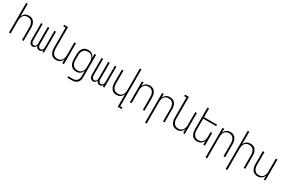

<svg xmlns="http://www.w3.org/2000/svg" viewBox="171 -2324 6159 4127"><g transform="rotate(30 3250.0 -260.0)"><path d="M69 0V-735H109V-420Q117 -444 132 -465Q147 -486 167.5 -500.5Q188 -515 212.5 -521.5Q237 -528 262 -528Q288 -528 313 -521.5Q338 -515 358.5 -500.5Q379 -486 393.5 -464.5Q408 -443 416.5 -419.5Q425 -396 428 -370.5Q431 -345 431 -320V0H391V-320Q391 -341 388.5 -362Q386 -383 378.5 -402.5Q371 -422 359 -439.5Q347 -457 329.5 -469Q312 -481 291.5 -486Q271 -491 250 -491Q229 -491 208.5 -486Q188 -481 170.5 -469Q153 -457 141 -439.5Q129 -422 121.5 -402.5Q114 -383 111.5 -362Q109 -341 109 -320V0Z M655 8Q641 8 627 3.5Q613 -1 602 -10Q591 -19 584 -31.5Q577 -44 572.5 -57.5Q568 -71 566.5 -85Q565 -99 565 -114V-520H604V-114Q604 -99 607 -84Q610 -69 617.5 -56Q625 -43 638.5 -35.5Q652 -28 667 -28Q682 -28 695.5 -35Q709 -42 716.5 -54Q724 -66 727 -80.5Q730 -95 730 -110Q731 -212 730.5 -314.5Q730 -417 730 -520H770V-114Q770 -99 772.5 -84Q775 -69 782.5 -56Q790 -43 803.5 -35.5Q817 -28 833 -28Q848 -28 861.5 -35.5Q875 -43 882.5 -56Q890 -69 893 -84Q896 -99 896 -114V-520H935V0H896V-41Q890 -30 882.5 -20.5Q875 -11 865.5 -4.5Q856 2 844 5Q832 8 820 8Q806 8 792 3.5Q778 -1 767 -10.5Q756 -20 748.5 -32.5Q741 -45 737 -59Q733 -45 726 -32.5Q719 -20 708 -10.5Q697 -1 683.5 3.5Q670 8 655 8Z M1238 8Q1212 8 1187 1.5Q1162 -5 1141.5 -19.5Q1121 -34 1106.5 -55.5Q1092 -77 1083.5 -100.5Q1075 -124 1072 -149.5Q1069 -175 1069 -200V-698H1013V-735H1109V-200Q1109 -179 1111.5 -158Q1114 -137 1121.5 -117.5Q1129 -98 1141 -80.5Q1153 -63 1170.5 -51Q1188 -39 1208.5 -34Q1229 -29 1250 -29Q1271 -29 1291.5 -34Q1312 -39 1329.5 -51Q1347 -63 1359 -80.5Q1371 -98 1378.5 -117.5Q1386 -137 1388.5 -158Q1391 -179 1391 -200V-520H1431V0H1391V-100Q1383 -76 1368 -55Q1353 -34 1332.5 -19.5Q1312 -5 1287.5 1.5Q1263 8 1238 8Z M1641 215V178H1751Q1770 178 1789 175Q1808 172 1825 163Q1842 154 1855.5 140Q1869 126 1877 109Q1885 92 1888 73Q1891 54 1891 35V-101Q1882 -77 1867 -55.5Q1852 -34 1831 -19Q1810 -4 1784.5 2Q1759 8 1734 8Q1708 8 1683 2Q1658 -4 1637 -18.5Q1616 -33 1600.5 -54.5Q1585 -76 1576.5 -100Q1568 -124 1564.5 -149Q1561 -174 1561 -200V-320Q1561 -346 1564.5 -371Q1568 -396 1576.5 -420Q1585 -444 1600.5 -465.5Q1616 -487 1637 -501.5Q1658 -516 1683 -522Q1708 -528 1734 -528Q1759 -528 1784.5 -522Q1810 -516 1831 -501Q1852 -486 1867 -464.5Q1882 -443 1891 -419V-520H1931V35Q1931 60 1927 84Q1923 108 1912.5 129.5Q1902 151 1884.5 168.5Q1867 186 1845.5 196.5Q1824 207 1800 211Q1776 215 1751 215ZM1746 -29Q1767 -29 1788 -33.5Q1809 -38 1827 -50Q1845 -62 1857.5 -79.5Q1870 -97 1878 -116.5Q1886 -136 1888.5 -157.5Q1891 -179 1891 -200V-320Q1891 -341 1888.5 -362.5Q1886 -384 1878 -403.5Q1870 -423 1857.5 -440.5Q1845 -458 1827 -470Q1809 -482 1788 -486.5Q1767 -491 1746 -491Q1725 -491 1704 -486.5Q1683 -482 1665 -470Q1647 -458 1634.5 -440.5Q1622 -423 1614 -403.5Q1606 -384 1603.5 -362.5Q1601 -341 1601 -320V-200Q1601 -179 1603.5 -157.5Q1606 -136 1614 -116.5Q1622 -97 1634.5 -79.5Q1647 -62 1665 -50Q1683 -38 1704 -33.5Q1725 -29 1746 -29Z M2155 8Q2141 8 2127 3.5Q2113 -1 2102 -10Q2091 -19 2084 -31.5Q2077 -44 2072.5 -57.5Q2068 -71 2066.5 -85Q2065 -99 2065 -114V-520H2104V-114Q2104 -99 2107 -84Q2110 -69 2117.5 -56Q2125 -43 2138.5 -35.5Q2152 -28 2167 -28Q2182 -28 2195.5 -35Q2209 -42 2216.5 -54Q2224 -66 2227 -80.5Q2230 -95 2230 -110Q2231 -212 2230.5 -314.5Q2230 -417 2230 -520H2270V-114Q2270 -99 2272.5 -84Q2275 -69 2282.5 -56Q2290 -43 2303.5 -35.5Q2317 -28 2333 -28Q2348 -28 2361.5 -35.5Q2375 -43 2382.5 -56Q2390 -69 2393 -84Q2396 -99 2396 -114V-520H2435V0H2396V-41Q2390 -30 2382.5 -20.5Q2375 -11 2365.5 -4.5Q2356 2 2344 5Q2332 8 2320 8Q2306 8 2292 3.5Q2278 -1 2267 -10.5Q2256 -20 2248.5 -32.5Q2241 -45 2237 -59Q2233 -45 2226 -32.5Q2219 -20 2208 -10.5Q2197 -1 2183.5 3.5Q2170 8 2155 8Z M2891 215V-100Q2883 -76 2868 -55Q2853 -34 2832.5 -19.5Q2812 -5 2787.5 1.5Q2763 8 2738 8Q2712 8 2687 1.5Q2662 -5 2641.5 -19.5Q2621 -34 2606.5 -55.5Q2592 -77 2583.5 -100.5Q2575 -124 2572 -149.5Q2569 -175 2569 -200V-520H2609V-200Q2609 -179 2611.5 -158Q2614 -137 2621.5 -117.5Q2629 -98 2641 -80.5Q2653 -63 2670.5 -51Q2688 -39 2708.5 -34Q2729 -29 2750 -29Q2771 -29 2791.5 -34Q2812 -39 2829.5 -51Q2847 -63 2859 -80.5Q2871 -98 2878.5 -117.5Q2886 -137 2888.5 -158Q2891 -179 2891 -200V-735H2931V178H2987V215Z M3069 0V-520H3109V-420Q3117 -444 3132 -465Q3147 -486 3167.5 -500.5Q3188 -515 3212.5 -521.5Q3237 -528 3262 -528Q3288 -528 3313 -521.5Q3338 -515 3358.5 -500.5Q3379 -486 3393.5 -464.5Q3408 -443 3416.5 -419.5Q3425 -396 3428 -370.5Q3431 -345 3431 -320V0H3391V-320Q3391 -341 3388.5 -362Q3386 -383 3378.5 -402.5Q3371 -422 3359 -439.5Q3347 -457 3329.5 -469Q3312 -481 3291.5 -486Q3271 -491 3250 -491Q3229 -491 3208.5 -486Q3188 -481 3170.5 -469Q3153 -457 3141 -439.5Q3129 -422 3121.5 -402.5Q3114 -383 3111.5 -362Q3109 -341 3109 -320V0Z M3569 215V-520H3609V-420Q3617 -444 3632 -465Q3647 -486 3667.5 -500.5Q3688 -515 3712.5 -521.5Q3737 -528 3762 -528Q3788 -528 3813 -521.5Q3838 -515 3858.5 -500.5Q3879 -486 3893.5 -464.5Q3908 -443 3916.5 -419.5Q3925 -396 3928 -370.5Q3931 -345 3931 -320V0H3891V-320Q3891 -341 3888.5 -362Q3886 -383 3878.5 -402.5Q3871 -422 3859 -439.5Q3847 -457 3829.5 -469Q3812 -481 3791.5 -486Q3771 -491 3750 -491Q3729 -491 3708.5 -486Q3688 -481 3670.5 -469Q3653 -457 3641 -439.5Q3629 -422 3621.5 -402.5Q3614 -383 3611.5 -362Q3609 -341 3609 -320V215Z M4238 8Q4212 8 4187 1.5Q4162 -5 4141.5 -19.5Q4121 -34 4106.5 -55.5Q4092 -77 4083.5 -100.5Q4075 -124 4072 -149.5Q4069 -175 4069 -200V-698H4013V-735H4109V-200Q4109 -179 4111.5 -158Q4114 -137 4121.5 -117.5Q4129 -98 4141 -80.5Q4153 -63 4170.5 -51Q4188 -39 4208.5 -34Q4229 -29 4250 -29Q4271 -29 4291.5 -34Q4312 -39 4329.5 -51Q4347 -63 4359 -80.5Q4371 -98 4378.5 -117.5Q4386 -137 4388.5 -158Q4391 -179 4391 -200V-520H4431V0H4391V-100Q4383 -76 4368 -55Q4353 -34 4332.5 -19.5Q4312 -5 4287.5 1.5Q4263 8 4238 8Z M4738 8Q4712 8 4687 1.5Q4662 -5 4641.5 -19.5Q4621 -34 4606.5 -55.5Q4592 -77 4583.5 -100.5Q4575 -124 4572 -149.5Q4569 -175 4569 -200V-735H4609V-520H4931V-483H4609V-200Q4609 -179 4611.5 -158Q4614 -137 4621.5 -117.5Q4629 -98 4641 -80.5Q4653 -63 4670.5 -51Q4688 -39 4708.5 -34Q4729 -29 4750 -29Q4771 -29 4791.5 -34Q4812 -39 4829.5 -51Q4847 -63 4859 -80.5Q4871 -98 4878.5 -117.5Q4886 -137 4888.5 -158Q4891 -179 4891 -200V-312H4931V0H4891V-100Q4883 -76 4868 -55Q4853 -34 4832.5 -19.5Q4812 -5 4787.5 1.5Q4763 8 4738 8Z M5069 215V-520H5109V-420Q5117 -444 5132 -465Q5147 -486 5167.5 -500.5Q5188 -515 5212.5 -521.5Q5237 -528 5262 -528Q5288 -528 5313 -521.5Q5338 -515 5358.5 -500.5Q5379 -486 5393.5 -464.5Q5408 -443 5416.5 -419.5Q5425 -396 5428 -370.5Q5431 -345 5431 -320V0H5391V-320Q5391 -341 5388.5 -362Q5386 -383 5378.5 -402.5Q5371 -422 5359 -439.5Q5347 -457 5329.5 -469Q5312 -481 5291.5 -486Q5271 -491 5250 -491Q5229 -491 5208.5 -486Q5188 -481 5170.5 -469Q5153 -457 5141 -439.5Q5129 -422 5121.5 -402.5Q5114 -383 5111.5 -362Q5109 -341 5109 -320V215Z M5569 215V-735H5609V-420Q5617 -444 5632 -465Q5647 -486 5667.5 -500.5Q5688 -515 5712.5 -521.5Q5737 -528 5762 -528Q5788 -528 5813 -521.5Q5838 -515 5858.5 -500.5Q5879 -486 5893.5 -464.5Q5908 -443 5916.5 -419.5Q5925 -396 5928 -370.5Q5931 -345 5931 -320V0H5891V-320Q5891 -341 5888.5 -362Q5886 -383 5878.5 -402.5Q5871 -422 5859 -439.5Q5847 -457 5829.5 -469Q5812 -481 5791.5 -486Q5771 -491 5750 -491Q5729 -491 5708.5 -486Q5688 -481 5670.5 -469Q5653 -457 5641 -439.5Q5629 -422 5621.5 -402.5Q5614 -383 5611.5 -362Q5609 -341 5609 -320V215Z M6238 8Q6212 8 6187 1.5Q6162 -5 6141.5 -19.5Q6121 -34 6106.5 -55.5Q6092 -77 6083.5 -100.5Q6075 -124 6072 -149.5Q6069 -175 6069 -200V-520H6109V-200Q6109 -179 6111.5 -158Q6114 -137 6121.5 -117.5Q6129 -98 6141 -80.5Q6153 -63 6170.5 -51Q6188 -39 6208.5 -34Q6229 -29 6250 -29Q6271 -29 6291.5 -34Q6312 -39 6329.5 -51Q6347 -63 6359 -80.5Q6371 -98 6378.5 -117.5Q6386 -137 6388.5 -158Q6391 -179 6391 -200V-520H6431V0H6391V-100Q6383 -76 6368 -55Q6353 -34 6332.5 -19.5Q6312 -5 6287.5 1.5Q6263 8 6238 8Z"/></g></svg>

Font: Iosevka Term Curly Extralight
Style: Regular
Weight: 200
Designer: Belleve Invis
Foundry: Belleve Invis
Version: Version 32.3.0